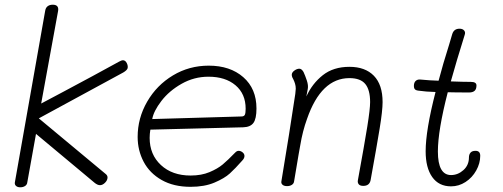

<svg xmlns="http://www.w3.org/2000/svg" viewBox="-20 -792 2136 816"><path d="M43 -16 172 -746Q174 -759 182.5 -765.5Q191 -772 204 -772Q231 -772 227 -746L155 -352L251 -403Q377 -470 486 -530Q497 -536 502 -536Q513 -536 519 -523.5Q525 -511 522 -501Q519 -493 504 -484L145 -289L431 -51Q437 -45 437 -38Q437 -26 426.5 -15.5Q416 -5 405 -5Q394 -5 381 -16L332 -57Q157 -203 133 -223L96 -17Q95 -7 86.5 -1.5Q78 4 66 4Q55 4 48.5 -1.5Q42 -7 43 -16Z M565 -210Q565 -290 605.5 -360Q646 -430 715 -471.5Q784 -513 867 -513Q958 -513 1014 -464Q1070 -415 1070 -331Q1070 -287 1057 -269.5Q1044 -252 1014 -251L619 -241Q616 -223 616 -206Q616 -135 664 -90.5Q712 -46 790 -46Q836 -46 870.5 -60.5Q905 -75 926.5 -93Q948 -111 980 -144Q987 -151 994 -151Q1003 -151 1011 -144.5Q1019 -138 1019 -129Q1019 -119 1009 -109Q980 -76 957 -55Q934 -34 891.5 -16Q849 2 790 2Q718 2 667 -27Q616 -56 590.5 -104.5Q565 -153 565 -210ZM1006 -297Q1017 -297 1020.5 -304Q1024 -311 1024 -330Q1024 -393 981 -429.5Q938 -466 866 -466Q805 -466 752 -436Q699 -406 666 -363Q633 -320 627 -286Z M1606 -358Q1606 -322 1593.5 -245.5Q1581 -169 1555 -26Q1550 -2 1524 -2Q1510 -2 1504.5 -9Q1499 -16 1501 -26Q1529 -179 1541 -254Q1553 -329 1553 -358Q1553 -410 1532.5 -435Q1512 -460 1465 -460Q1345 -460 1285 -287Q1266 -235 1256 -174L1249 -135Q1231 -29 1230 -22Q1229 -12 1220.5 -6.5Q1212 -1 1200 -1Q1187 -1 1180.5 -7Q1174 -13 1176 -22Q1211 -232 1235 -393Q1237 -411 1237 -415Q1237 -426 1234 -436Q1231 -446 1227.5 -453Q1224 -460 1222 -464Q1220 -470 1220 -474Q1220 -484 1231 -492Q1242 -500 1252 -500Q1262 -500 1270 -486Q1277 -471 1284 -450Q1291 -429 1288 -414L1282 -382Q1307 -437 1352 -472.5Q1397 -508 1465 -508Q1532 -508 1569 -470Q1606 -432 1606 -358Z M2021 -130Q2021 -98 2004 -67.5Q1987 -37 1958.5 -18.5Q1930 0 1897 0Q1845 0 1817 -39.5Q1789 -79 1789 -149Q1789 -238 1831 -401Q1790 -402 1756 -407Q1739 -409 1739 -426Q1739 -441 1746.5 -448Q1754 -455 1766 -454Q1807 -450 1844 -449Q1862 -518 1889 -603L1902 -647Q1909 -670 1933 -670Q1946 -670 1952.5 -662.5Q1959 -655 1955 -644Q1919 -529 1896 -446Q1950 -444 1981 -444Q2005 -444 2005 -429Q2005 -413 1997 -406Q1989 -399 1974 -399Q1915 -399 1883 -400Q1841 -237 1841 -148Q1841 -48 1897 -48Q1926 -48 1949.5 -69Q1973 -90 1973 -123Q1973 -135 1979.5 -143Q1986 -151 2001 -151Q2021 -151 2021 -130Z"/></svg>

Font: Mali Light
Style: Italic
Weight: 300
Italic angle: -10°
Version: Version 1.000; ttfautohint (v1.6)